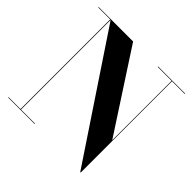

<svg xmlns="http://www.w3.org/2000/svg" viewBox="-187 -933 1125 1125"><g transform="rotate(45 375.5 -370.0)"><path d="M17.5 -3.5H116.5V-746.5H17.5V-750H303L625.5 -254.5V-746.5H510.5V-750H734V-746.5H629V10H625L120.5 -746.5V-3.5H236.5V0H17.5Z"/></g></svg>

Font: Bodoni* 48pt
Style: Bold
Weight: 700
Version: Version 2.3